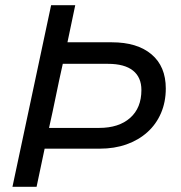

<svg xmlns="http://www.w3.org/2000/svg" viewBox="-20 -720 696 740"><path d="M28 0Q66 -176 102.5 -350Q139 -524 177 -700H270Q262 -664 255 -628.5Q248 -593 240 -557H411Q509 -557 564 -510.5Q619 -464 619 -379Q619 -327 600.5 -284Q582 -241 548 -210.5Q514 -180 467.5 -163.5Q421 -147 364 -147H152Q144 -110 136.5 -73.5Q129 -37 121 0ZM396 -474H222Q208 -412 195.5 -350.5Q183 -289 169 -227H354H362Q438 -227 481.5 -265.5Q525 -304 525 -373Q525 -422 492.5 -448Q460 -474 396 -474Z"/></svg>

Font: Rosa Sans
Style: Italic
Weight: 400
Italic angle: -12°
Designer: Pentagram / MCKL
Foundry: Pentagram / MCKL
Version: Version 1.005;September 16, 2019;FontCreator 11.5.0.2425 64-